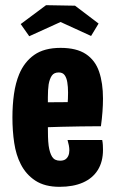

<svg xmlns="http://www.w3.org/2000/svg" viewBox="-20 -710 444 742"><path d="M210 12Q153 12 116.5 -12Q80 -36 60 -76Q42 -111 35 -157.5Q28 -204 28 -256Q28 -304 34 -346.5Q40 -389 54 -423Q74 -471 112.5 -498Q151 -525 214 -525Q276 -525 312 -501Q348 -477 363 -433Q378 -389 378 -329Q378 -305 376 -278Q374 -251 370 -222L241 -304Q242 -317 242.5 -329Q243 -341 243 -352Q243 -375 240 -392.5Q237 -410 229.5 -420Q222 -430 207 -430Q189 -430 180.5 -418Q172 -406 168 -384Q165 -363 165 -334.5Q165 -306 165 -272Q165 -247 165 -224Q165 -201 165.5 -182Q166 -163 168 -147Q172 -119 181.5 -104Q191 -89 212 -89Q225 -89 232.5 -94Q240 -99 244 -108Q248 -117 248 -129Q248 -138 246 -148.5Q244 -159 241 -169H375Q377 -159 377.5 -149.5Q378 -140 378 -131Q378 -85 358 -53Q338 -21 300.5 -4.5Q263 12 210 12ZM65 -214 61 -314 341 -316 370 -222Q370 -222 348.5 -222Q327 -222 292 -221.5Q257 -221 216 -220Q175 -219 135 -217.5Q95 -216 65 -214ZM332 -571 214 -625 93 -570 60 -617 158 -690 270 -688 361 -619Z"/></svg>

Font: Truculenta Black
Style: Regular
Weight: 900
Version: Version 1.002